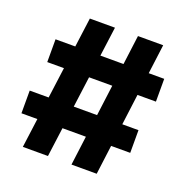

<svg xmlns="http://www.w3.org/2000/svg" viewBox="-117 -747 827 855"><g transform="rotate(20 296.5 -319.5)"><path d="M81 0 166 -639H285L200 0ZM24 -138.5V-246H539.5V-138.5ZM311.5 0 394 -639H513.5L431 0ZM54 -392V-500H569V-392Z"/></g></svg>

Font: Anek Bangla Medium
Style: Bold
Weight: 700
Version: Version 1.003